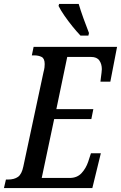

<svg xmlns="http://www.w3.org/2000/svg" viewBox="-38 -951 612 971"><path d="M-18 0 -8 -43H2Q34 -43 53 -56.5Q72 -70 80 -109L182 -586Q186 -601 187 -610Q188 -619 188 -627Q188 -655 172.5 -663Q157 -671 134 -671H123L132 -714H554L520 -538H470Q470 -542 472 -555.5Q474 -569 475.5 -583Q477 -597 477 -601Q477 -627 464.5 -645Q452 -663 423 -663H302L247 -399H434L424 -349H236L173 -51H314Q352 -51 374.5 -75.5Q397 -100 408 -133L422 -176H472L429 0ZM369 -771Q350 -791 328.5 -817.5Q307 -844 288 -871.5Q269 -899 258 -921L261 -931H360Q369 -900 384.5 -857Q400 -814 412 -784L409 -771Z"/></svg>

Font: Noto Serif ExtraCondensed Medium
Style: Italic
Weight: 500
Width: 2
Italic angle: -12°
Designer: Monotype Design Team
Foundry: Monotype Imaging Inc.
Version: Version 2.013; ttfautohint (v1.8.4.7-5d5b)